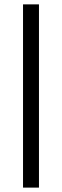

<svg xmlns="http://www.w3.org/2000/svg" viewBox="-20 -731 285 883"><path d="M159.2 131.8H85.9V-710.9H159.2Z"/></svg>

Font: Heebo
Style: Regular
Weight: 400
Designer: Oded Ezer
Foundry: Ezer Type House
Version: Version 3.100